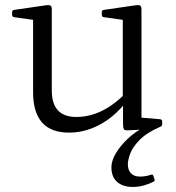

<svg xmlns="http://www.w3.org/2000/svg" viewBox="-20 -517 697 760"><path d="M506 223Q466 223 443.5 203Q421 183 421 145Q421 119 439 89Q457 59 486.5 31.5Q516 4 551 -14L573 -6L486 -1Q478 -1 474 -2.5Q470 -4 468.5 -10.5Q467 -17 467 -31V-98L466 -105V-162H540V-24L520 -53L614 -45Q622 -44 622 -36V-26Q622 -18 614 -15Q561 8 533 36.5Q505 65 495.5 91Q486 117 486 133Q486 155 498 168.5Q510 182 535 182Q546 182 557 180Q568 178 580 174Q585 173 587 179L592 194Q593 199 588 202Q571 211 549.5 217Q528 223 506 223ZM254 8Q182 8 146.5 -32Q111 -72 111 -152V-319H185V-159Q185 -54 282 -54Q386 -54 479 -150L486 -123Q460 -86 423.5 -56Q387 -26 343.5 -9Q300 8 254 8ZM466 -162V-319H540V-162ZM111 -319V-465L129 -436L36 -449Q28 -450 28 -459V-469Q28 -477 37 -478L161 -496Q174 -498 179.5 -495Q185 -492 185 -481V-319ZM466 -319V-465L484 -436L391 -449Q383 -450 383 -459V-469Q383 -477 392 -478L516 -496Q529 -498 534.5 -495Q540 -492 540 -481V-319Z"/></svg>

Font: Hahmlet Light
Style: Regular
Weight: 300
Designer: Minjoo Ham & Mark Frömberg
Foundry: hypertype
Version: Version 1.002